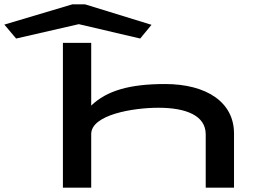

<svg xmlns="http://www.w3.org/2000/svg" viewBox="-175 -862 1195 882"><path d="M-101 -685 187 -751 469 -685 521 -748 216 -842H157L-155 -749ZM114 0H244V-246C244 -335 436 -367 553 -367C678 -367 770 -332 770 -245V0H900V-249C900 -393 773 -476 583 -476C421 -476 316 -446 244 -377V-665H114Z"/></svg>

Font: Inconsolata UltraExpanded
Style: Bold
Weight: 700
Width: 9
Monospace: yes
Designer: Raph Levien, Cyreal, Brenton Simpson
Foundry: Raph Levien, Cyreal, Google
Version: Version 3.100